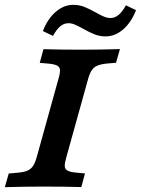

<svg xmlns="http://www.w3.org/2000/svg" viewBox="-39 -774 582 794"><path d="M-19 0 -2.9 -56.5 32.8 -59.6Q59.6 -62 74.2 -68.2Q88.7 -74.4 97.6 -87.6Q106.4 -100.7 113.3 -125.8L202 -445.2Q209.7 -470.7 209.1 -483.6Q208.6 -496.5 197.7 -502.5Q186.7 -508.6 160.8 -511L125.4 -514.1L140.7 -570.6Q207.7 -568.5 297 -568.5H298.4H300.3Q375.6 -568.5 457 -571L440.8 -514.5L405.2 -511.4Q378.4 -508.9 363.8 -502.7Q349.2 -496.5 340.4 -483.4Q331.5 -470.3 324.7 -445.2L235.9 -125.8Q228.3 -100.3 228.8 -87.4Q229.4 -74.4 240.3 -68.4Q251.2 -62.4 277.2 -60L312.5 -56.8L297.2 -0.4Q230.7 -2.4 141 -2.4H139.5H137.7Q62.4 -2.4 -19 0ZM304.5 -655.3Q282.7 -667 269.9 -672.5Q257 -678 244 -678Q225.7 -678 210.3 -665.3Q194.9 -652.5 180.2 -625.5L138.4 -645.5Q157.3 -695.3 191 -724.6Q224.6 -754 263.8 -754Q288.2 -754 308.8 -745.9Q329.5 -737.9 356.9 -722.5Q376.9 -711.2 390.7 -705.4Q404.5 -699.5 417.5 -699.5Q435.7 -699.5 451.3 -712.2Q467 -725 481.6 -752L523.5 -732Q504.1 -681.9 470.7 -652.7Q437.2 -623.5 398 -623.5Q373.3 -623.5 352.3 -631.8Q331.2 -640 304.5 -655.3Z"/></svg>

Font: Playfair Micro SmCond SmLight
Style: Italic
Weight: 360
Width: 4
Italic angle: -15.6°
Designer: Claus Eggers Sørensen
Foundry: Claus Eggers Sørensen
Version: Version 2.203;Glyphs 3.3 (3326)